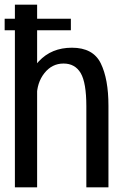

<svg xmlns="http://www.w3.org/2000/svg" viewBox="-24 -805 510 825"><path d="M-4 -675H280.5V-724.5H-4ZM40 0H135.5V-785H40ZM347 0H442V-350.5Q442 -465.5 409 -532.8Q376 -600 285 -600Q197.5 -600 143 -541.8Q88.5 -483.5 88.5 -414L134 -388Q134 -449.5 166.8 -490.8Q199.5 -532 249 -532Q298.5 -532 322.8 -490.8Q347 -449.5 347 -348.5Z"/></svg>

Font: Anybody SemiCondensed
Style: Regular
Weight: 400
Width: 4
Version: Version 1.113;gftools[0.9.25]